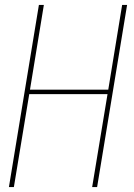

<svg xmlns="http://www.w3.org/2000/svg" viewBox="-20 -755 540 775"><path d="M16 0 137 -735H157L101 -393H417L473 -735H493L372 0H352L414 -375H98L36 0Z"/></svg>

Font: Iosevka Term Curly Th Obl
Style: Regular
Weight: 100
Italic angle: -9°
Designer: Belleve Invis
Foundry: Belleve Invis
Version: Version 32.3.0